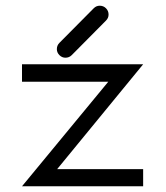

<svg xmlns="http://www.w3.org/2000/svg" viewBox="-20 -701 580 672"><path d="M179 -529Q179 -542 188 -551L308 -672Q317 -681 329 -681Q342 -681 351 -672Q360 -663 360 -650Q360 -638 351 -629L231 -508Q222 -499 209 -499Q197 -499 188 -508Q179 -517 179 -529ZM57 -476H481L180 -109H481V-49H57L359 -415H57Z"/></svg>

Font: 3270 Nerd Font
Style: Regular
Weight: 400
Monospace: yes
Version: Version 3.0.1;Nerd Fonts 3.3.0